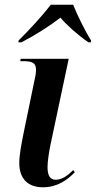

<svg xmlns="http://www.w3.org/2000/svg" viewBox="-20 -786 407 816"><path d="M59 -614 58 -606H71C129 -636 195 -678 237 -711C265 -678 306 -641 356 -606H366L367 -614C344 -650 307 -724 291 -766H196C160 -719 103 -657 59 -614ZM163 10C224 10 267 -22 298 -54L291 -63C269 -41 244 -22 217 -22C192 -22 182 -41 182 -76C182 -99 188 -140 195 -173L272 -536H68L66 -526H80C119 -526 133 -517 133 -490C133 -478 131 -463 127 -447L80 -219C70 -169 62 -127 62 -93C62 -27 98 10 163 10Z"/></svg>

Font: Noto Serif Display SemiCondensed SemiBold
Style: Italic
Weight: 600
Width: 4
Italic angle: -12°
Designer: Monotype Design Team
Foundry: Monotype Imaging Inc.
Version: Version 2.009